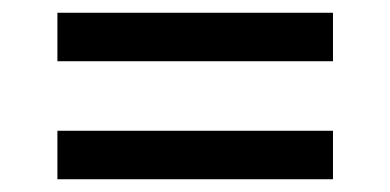

<svg xmlns="http://www.w3.org/2000/svg" viewBox="-20 -447 612 301"><path d="M70 -351H502V-427H70ZM70 -166H502V-242H70Z"/></svg>

Font: Nithya Ranjana NU
Style: Regular
Weight: 400
Designer: Designed by Tathagata Biswas and Noopur Datye with help from Ananda Maharjan, Callijatra
Foundry: Ek Type
Version: Version 1.000